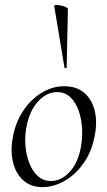

<svg xmlns="http://www.w3.org/2000/svg" viewBox="-20 -752 438 786"><path d="M154 14Q106 14 75 -14Q44 -42 33 -89Q22 -136 33 -193Q44 -252 75 -298.5Q106 -345 150 -372Q194 -399 243 -399Q295 -399 326.5 -370.5Q358 -342 368.5 -295.5Q379 -249 367 -193Q355 -130 321.5 -83Q288 -36 243.5 -11Q199 14 154 14ZM189 -11Q230 -11 264.5 -47.5Q299 -84 311 -149Q318 -186 316 -225.5Q314 -265 302 -299Q290 -333 268 -354Q246 -375 214 -375Q172 -375 137 -338Q102 -301 89 -236Q81 -197 84 -158Q87 -119 99.5 -85.5Q112 -52 134.5 -31.5Q157 -11 189 -11ZM244 -475 202 -727Q201 -731 209.5 -731.5Q218 -732 229.5 -729.5Q241 -727 249.5 -723Q258 -719 258 -716L253 -476Q253 -474 248.5 -473Q244 -472 244 -475Z"/></svg>

Font: Cormorant
Style: Italic
Weight: 400
Italic angle: -10°
Designer: Christian Thalmann (Catharsis Fonts)
Foundry: Catharsis Fonts
Version: Version 4.000